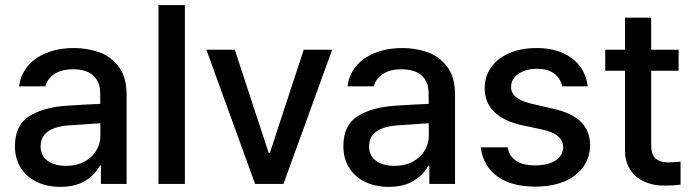

<svg xmlns="http://www.w3.org/2000/svg" viewBox="-20 -727 2741 759"><path d="M237.3 -308.6Q270.5 -311 309.8 -313.2Q349.1 -315.4 376.5 -316.4L376 -358.4Q376 -403.8 348.6 -428.5Q321.3 -453.1 268.6 -453.1Q224.1 -453.1 195.8 -434.8Q167.5 -416.5 159.2 -385.7H55.7Q60.5 -429.7 88.4 -464.1Q116.2 -498.5 163.8 -517.8Q211.4 -537.1 272.5 -537.1Q322.8 -537.1 369.4 -521.5Q416 -505.9 448.2 -464.8Q480.5 -423.8 480.5 -352.5V0H378.9V-72.3H375Q356.9 -37.1 317.6 -12.7Q278.3 11.7 217.8 11.7Q167 11.7 126.5 -7.3Q85.9 -26.4 62.5 -62.7Q39.1 -99.1 39.1 -149.4Q39.1 -231.9 94.7 -267.1Q150.4 -302.2 237.3 -308.6ZM241.2 -71.3Q282.2 -71.3 313 -87.6Q343.8 -104 360.4 -131.6Q377 -159.2 377 -191.4L376.5 -239.7L252 -231.4Q198.7 -227.5 169.7 -207.3Q140.6 -187 140.6 -148.4Q140.6 -111.3 168.2 -91.3Q195.8 -71.3 241.2 -71.3Z M710.9 0H606.4V-707H710.9Z M1100.6 0H988.3L795.9 -530.3H908.2L1042 -123H1046.9L1180.7 -530.3H1293Z M1535.6 -308.6Q1568.8 -311 1608.2 -313.2Q1647.5 -315.4 1674.8 -316.4L1674.3 -358.4Q1674.3 -403.8 1647 -428.5Q1619.6 -453.1 1566.9 -453.1Q1522.5 -453.1 1494.1 -434.8Q1465.8 -416.5 1457.5 -385.7H1354Q1358.9 -429.7 1386.7 -464.1Q1414.6 -498.5 1462.2 -517.8Q1509.8 -537.1 1570.8 -537.1Q1621.1 -537.1 1667.7 -521.5Q1714.4 -505.9 1746.6 -464.8Q1778.8 -423.8 1778.8 -352.5V0H1677.2V-72.3H1673.3Q1655.3 -37.1 1616 -12.7Q1576.7 11.7 1516.1 11.7Q1465.3 11.7 1424.8 -7.3Q1384.3 -26.4 1360.8 -62.7Q1337.4 -99.1 1337.4 -149.4Q1337.4 -231.9 1393.1 -267.1Q1448.7 -302.2 1535.6 -308.6ZM1539.6 -71.3Q1580.6 -71.3 1611.3 -87.6Q1642.1 -104 1658.7 -131.6Q1675.3 -159.2 1675.3 -191.4L1674.8 -239.7L1550.3 -231.4Q1497.1 -227.5 1468 -207.3Q1439 -187 1439 -148.4Q1439 -111.3 1466.6 -91.3Q1494.1 -71.3 1539.6 -71.3Z M2102.1 -455.1Q2072.8 -455.1 2049.3 -445.6Q2025.9 -436 2012.9 -419.9Q2000 -403.8 2000.5 -383.8Q1999.5 -359.9 2019.8 -343.3Q2040 -326.7 2083.5 -316.4L2167.5 -296.9Q2240.7 -280.8 2276.4 -245.4Q2312 -210 2313 -153.3Q2312.5 -105.5 2286.4 -68.1Q2260.3 -30.8 2211.4 -10Q2162.6 10.7 2096.2 10.7Q2001.5 10.7 1945.8 -29.8Q1890.1 -70.3 1880.4 -144.5H1986.8Q2000 -73.2 2095.2 -73.2Q2146 -73.2 2176 -92.5Q2206.1 -111.8 2206.5 -145.5Q2205.6 -171.4 2185.8 -188.5Q2166 -205.6 2124.5 -214.8L2041.5 -232.4Q1969.7 -248.5 1932.9 -285.6Q1896 -322.8 1896 -377.9Q1896 -424.8 1921.6 -460.9Q1947.3 -497.1 1993.7 -517.1Q2040 -537.1 2101.1 -537.1Q2159.2 -537.1 2202.9 -518.3Q2246.6 -499.5 2272.2 -465.3Q2297.9 -431.2 2303.2 -385.7H2202.6Q2195.3 -418.5 2169.7 -436.8Q2144 -455.1 2102.1 -455.1Z M2662.6 -447.3H2554.2V-156.2Q2554.2 -115.7 2571 -100.8Q2587.9 -85.9 2617.7 -85Q2631.3 -85 2660.6 -86.9Q2663.6 -87.9 2670.4 -87.9V2.9Q2641.1 6.8 2605 6.8Q2562.5 6.8 2527.3 -8.8Q2492.2 -24.4 2471.2 -56.4Q2450.2 -88.4 2450.7 -134.8V-447.3H2372.6V-530.3H2450.7V-657.2H2554.2V-530.3H2662.6Z"/></svg>

Font: WEMIX Pretendard Medium
Style: Regular
Weight: 500
Designer: Base glyphs from Inter by Rasmus Andersson; Hangeul glyphs from Noto Sans CJK(Source Han Sans) by Jang Soo-young and Kan
Foundry: Kil Hyung-jin
Version: Version 1.000